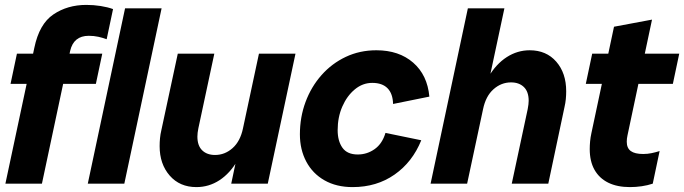

<svg xmlns="http://www.w3.org/2000/svg" viewBox="-20 -749 2790 783"><path d="M2 0 120 -554Q140 -651 197.5 -690Q255 -729 332 -729Q362 -729 390.5 -724.5Q419 -720 441 -712L415 -589Q399 -595 381 -599Q363 -603 342 -603Q280 -603 266 -541L151 0ZM23 -407 49 -530H397L371 -407ZM338 0 490 -715H639L487 0Z M781 14Q713 14 672 -33Q631 -80 631 -153Q631 -169 632.5 -185Q634 -201 638 -218L705 -530H854L789 -226Q787 -216 786 -208Q785 -200 785 -192Q785 -155 804.5 -136Q824 -117 857 -117Q897 -117 928.5 -145Q960 -173 971 -226L1036 -530H1185L1072 0H923L963 -190L997 -226Q981 -150 949.5 -96Q918 -42 875 -14Q832 14 781 14Z M1418 14Q1352 14 1303.5 -13.5Q1255 -41 1229 -90Q1203 -139 1203 -201Q1203 -271 1226 -333Q1249 -395 1291 -442.5Q1333 -490 1390 -517Q1447 -544 1515 -544Q1607 -544 1665 -493.5Q1723 -443 1731 -355L1583 -325Q1582 -367 1560.5 -389Q1539 -411 1498 -411Q1459 -411 1427 -384.5Q1395 -358 1376 -314.5Q1357 -271 1357 -218Q1357 -174 1376.5 -146.5Q1396 -119 1439 -119Q1477 -119 1508 -141Q1539 -163 1552 -207L1698 -177Q1662 -88 1589 -37Q1516 14 1418 14Z M1736 0 1888 -715H2037L1957 -340L1924 -304Q1940 -381 1971.5 -434.5Q2003 -488 2046.5 -516Q2090 -544 2140 -544Q2208 -544 2248.5 -497.5Q2289 -451 2289 -377Q2289 -361 2287.5 -345Q2286 -329 2282 -312L2216 0H2067L2132 -304Q2134 -315 2135 -323Q2136 -331 2136 -338Q2136 -375 2116.5 -394Q2097 -413 2064 -413Q2024 -413 1992.5 -385Q1961 -357 1950 -304L1885 0Z M2549 14Q2497 14 2460.5 -4Q2424 -22 2404.5 -56.5Q2385 -91 2385 -141Q2385 -156 2386.5 -172.5Q2388 -189 2392 -207L2484 -640L2639 -669L2539 -197Q2536 -184 2536 -171Q2536 -145 2552.5 -133Q2569 -121 2603 -121Q2621 -121 2637.5 -124.5Q2654 -128 2670 -133L2642 0Q2621 7 2597 10.5Q2573 14 2549 14ZM2369 -407 2395 -530H2750L2724 -407Z"/></svg>

Font: Radio Canada Big
Style: Bold Italic
Weight: 700
Italic angle: -12°
Designer: Étienne Aubert Bonn
Foundry: Coppers and Brasses
Version: Version 1.001